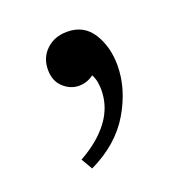

<svg xmlns="http://www.w3.org/2000/svg" viewBox="-73 -209 444 465"><g transform="rotate(-20 148.5 23.0)"><path d="M167 -23Q150 -10 129 -10Q107 -10 89 -26.5Q71 -43 71 -72Q71 -103 92 -123Q113 -143 146 -143Q189 -143 211 -108Q233 -73 233 -25Q233 35 198 94.5Q163 154 90 189L73 160Q122 133 149 97Q176 61 176 17Q176 10 174.5 -1Q173 -12 167 -23Z"/></g></svg>

Font: Tiro Devanagari Hindi
Style: Regular
Weight: 400
Designer: Devanagari: John Hudson & Fiona Ross. Latin: John Hudson.
Foundry: Tiro Typeworks Ltd.
Version: Version 1.52